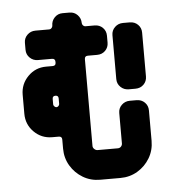

<svg xmlns="http://www.w3.org/2000/svg" viewBox="-50 -722 681 767"><g transform="rotate(-5 290.5 -338.0)"><path d="M539 -137Q539 -99 520.5 -68Q502 -37 471 -18.5Q440 0 402 0H321Q283 0 252 -18.5Q221 -37 202.5 -68Q184 -99 184 -137V-173Q184 -186 171 -186H145Q102 -186 72 -216Q42 -246 42 -289V-365Q42 -408 72 -438.5Q102 -469 145 -469H171Q184 -469 184 -481V-485Q184 -498 171 -498H115Q96 -498 82.5 -511Q69 -524 69 -543V-571Q69 -590 82.5 -603Q96 -616 115 -616H171Q176 -616 180 -620.5Q184 -625 184 -630Q184 -649 197 -662.5Q210 -676 229 -676H257Q276 -676 289 -662.5Q302 -649 302 -630Q302 -625 306 -620.5Q310 -616 315 -616H352Q372 -616 385 -603Q398 -590 398 -571V-543Q398 -524 385 -511Q372 -498 352 -498H315Q302 -498 302 -485V-137Q302 -130 308 -124.5Q314 -119 321 -119H402Q410 -119 415 -124.5Q420 -130 420 -137V-259Q420 -278 433.5 -291Q447 -304 466 -304H493Q513 -304 526 -291Q539 -278 539 -259ZM539 -395Q539 -376 526 -363Q513 -350 493 -350H466Q447 -350 433.5 -363Q420 -376 420 -395V-571Q420 -590 433.5 -603Q447 -616 466 -616H493Q513 -616 526 -603Q539 -590 539 -571ZM184 -316V-338Q184 -350 172 -350Q160 -350 160 -338V-316Q160 -312 164 -308Q168 -304 172 -304Q177 -304 180.5 -308Q184 -312 184 -316Z"/></g></svg>

Font: Monomaniac One
Style: Regular
Weight: 400
Version: Version 1.000; ttfautohint (v1.8.3)